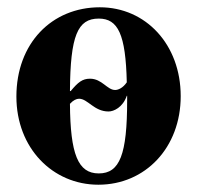

<svg xmlns="http://www.w3.org/2000/svg" viewBox="-20 -493 540 527"><path d="M254 -473C122 -473 25 -374 25 -228C25 -86 125 14 250 14C379 14 476 -88 476 -229C476 -371 380 -473 254 -473ZM329 -230V-218C329 -69 309 -17 251 -17C194 -17 173 -70 172 -208C181 -218 190 -222 197 -222C221 -222 238 -187 278 -187C292 -187 317 -198 328 -230ZM172 -243C173 -395 193 -442 251 -442C304 -442 325 -399 328 -267C317 -251 304 -246 296 -246C274 -246 260 -277 227 -277C206 -277 194 -267 174 -243Z"/></svg>

Font: XITS Math
Style: Bold
Weight: 700
Designer: MicroPress Inc., with final additions and corrections provided by Coen Hoffman, Elsevier (retired)
Version: Version 1.105